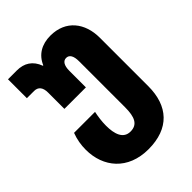

<svg xmlns="http://www.w3.org/2000/svg" viewBox="-231 -677 1042 1042"><g transform="rotate(-45 290.0 -156.5)"><path d="M287 250C447 250 528 158 528 7V-365C528 -478 464 -563 346 -563C279 -563 229 -533 205 -476H202C181 -533 139 -558 84 -558H16V-413H71C103 -413 119 -392 119 -353V-228H284V-355C284 -396 298 -417 321 -417C345 -417 358 -396 358 -354V-1C358 73 340 113 286 113C230 113 214 59 214 -4C214 -37 219 -70 225 -99H64C50 -62 44 -26 44 11C44 144 129 250 287 250Z"/></g></svg>

Font: Noto Sans Georgian Condensed Black
Style: Regular
Weight: 900
Width: 3
Designer: Monotype Design Team, Akaki Razmadze
Foundry: Google LLC
Version: Version 2.005